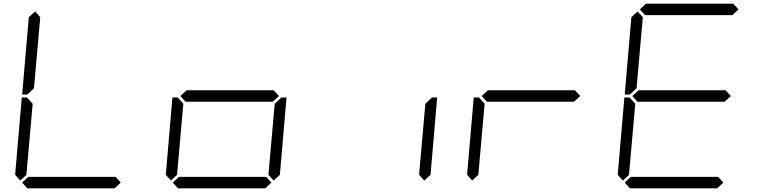

<svg xmlns="http://www.w3.org/2000/svg" viewBox="-20 -1020 4120 1040"><path d="M131 -511 128 -508H100L136 -927L170 -958L198 -927L164 -542ZM90 -42 62 -73 98 -492H126L129 -489L157 -458L123 -73ZM634 -31 601 0H128L100 -31L133 -62H606Z M1462 -531 1491 -500 1457 -469H985L957 -500L991 -531ZM906 -42 878 -73 914 -492H942L945 -489L973 -458L939 -73ZM1501 -489 1504 -492H1532L1496 -73L1462 -42L1434 -73L1468 -458ZM1450 -31 1417 0H944L916 -31L949 -62H1422Z M2317 -489 2320 -492H2348L2312 -73L2278 -42L2250 -73L2284 -458Z M3094 -531 3123 -500 3089 -469H2617L2589 -500L2623 -531ZM2538 -42 2510 -73 2546 -492H2574L2577 -489L2605 -458L2571 -73Z M3395 -511 3392 -508H3364L3400 -927L3434 -958L3462 -927L3428 -542ZM3446 -969 3479 -1000H3952L3980 -969L3947 -938H3474ZM3910 -531 3939 -500 3905 -469H3433L3405 -500L3439 -531ZM3354 -42 3326 -73 3362 -492H3390L3393 -489L3421 -458L3387 -73ZM3898 -31 3865 0H3392L3364 -31L3397 -62H3870Z"/></svg>

Font: DSEG7 Classic
Style: Light Italic
Weight: 300
Italic angle: -5°
Designer: Keshikan(Twitter:@keshinomi_88pro)
Version: Version 0.46